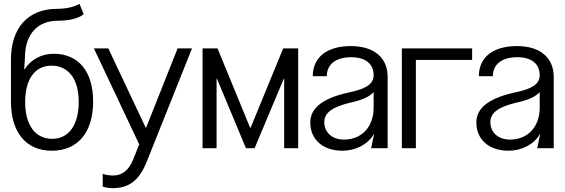

<svg xmlns="http://www.w3.org/2000/svg" viewBox="-20 -772 2941 1000"><path d="M250 13C385 13 465 -82 465 -243C465 -400 389 -492 259 -492C196 -492 141 -462 108 -411H106L110 -475C111 -593 175 -664 281 -664C340 -664 390 -676 416 -698L394 -752C368 -736 325 -726 277 -726C126 -726 37 -627 37 -461V-243C37 -82 116 13 250 13ZM111 -241C111 -360 162 -430 248 -430C337 -430 390 -360 390 -241C390 -121 338 -49 252 -49C163 -49 111 -121 111 -241Z M746 66 980 -520H905L741 -107H739L544 -520H469L705 -20L673 60C651 114 616 142 571 142C550 142 527 139 515 133V200C530 205 549 208 566 208C649 208 705 171 746 66Z M1113 -520H1035V0H1108V-362H1110L1261 0H1306L1458 -362H1460V0H1533V-520H1455L1285 -106H1283Z M1764 13C1832 13 1896 -20 1926 -72H1928L1913 0H1999V-371C1999 -472 1928 -532 1807 -532C1682 -532 1609 -473 1609 -375H1682C1682 -437 1729 -474 1809 -474C1883 -474 1926 -440 1926 -380C1926 -331 1879 -308 1803 -292C1674 -264 1596 -217 1596 -134C1596 -45 1662 13 1764 13ZM1669 -136C1669 -189 1719 -217 1807 -238C1865 -251 1901 -266 1926 -292V-212C1926 -111 1864 -45 1771 -45C1710 -45 1669 -82 1669 -136Z M2146 0V-460H2439V-520H2073V0Z M2629 13C2697 13 2761 -20 2791 -72H2793L2778 0H2864V-371C2864 -472 2793 -532 2672 -532C2547 -532 2474 -473 2474 -375H2547C2547 -437 2594 -474 2674 -474C2748 -474 2791 -440 2791 -380C2791 -331 2744 -308 2668 -292C2539 -264 2461 -217 2461 -134C2461 -45 2527 13 2629 13ZM2534 -136C2534 -189 2584 -217 2672 -238C2730 -251 2766 -266 2791 -292V-212C2791 -111 2729 -45 2636 -45C2575 -45 2534 -82 2534 -136Z"/></svg>

Font: Non Bureau Light
Style: Regular
Weight: 300
Designer: Jona Saucedo
Foundry: Non Foundry
Version: Version 1.000;FEAKit 1.0